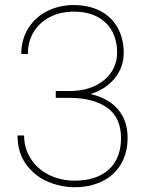

<svg xmlns="http://www.w3.org/2000/svg" viewBox="-20 -741 587 770"><path d="M491.7 -188.5Q491.7 -127 464.6 -82Q437.5 -37.1 389.4 -13.7Q341.3 9.8 279.8 9.8Q223.1 9.8 170.4 -13.2Q117.7 -36.1 84 -83Q50.3 -129.9 50.3 -197.8H76.7Q76.7 -146 103.3 -104.5Q129.9 -63 176.3 -39.8Q222.7 -16.6 279.8 -16.6Q338.4 -16.6 380.1 -36.9Q421.9 -57.1 443.6 -95.5Q465.3 -133.8 465.3 -186.5Q465.3 -270 409.7 -309.3Q354 -348.6 257.8 -348.6H203.6V-372.6V-376H257.8Q317.9 -376 361.3 -397Q404.8 -418 427.2 -452.9Q449.7 -487.8 449.7 -529.8Q449.7 -576.2 430.9 -613.3Q412.1 -650.4 372.8 -672.4Q333.5 -694.3 275.4 -694.3Q224.1 -694.3 182.1 -673.6Q140.1 -652.8 116 -614.3Q91.8 -575.7 91.8 -524.4H65.4Q65.4 -583.5 93.8 -628.2Q122.1 -672.9 169.9 -696.8Q217.8 -720.7 275.4 -720.7Q335.9 -720.7 381.3 -697.5Q426.8 -674.3 451.4 -630.6Q476.1 -586.9 476.1 -527.8Q476.1 -471.7 440.4 -427.5Q404.8 -383.3 343.3 -363.8Q414.1 -347.7 452.9 -302.7Q491.7 -257.8 491.7 -188.5Z"/></svg>

Font: Heebo Thin
Style: Regular
Weight: 250
Designer: Oded Ezer
Foundry: Meir Sadan
Version: Version 2.001; ttfautohint (v1.5.14-ce02) -l 8 -r 50 -G 200 